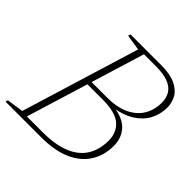

<svg xmlns="http://www.w3.org/2000/svg" viewBox="-206 -815 955 955"><g transform="rotate(45 271.0 -338.0)"><path d="M280 -653.5 285 -676H391Q454.5 -676 492.2 -658.5Q530 -641 546.8 -612Q563.5 -583 563.5 -547.5Q563.5 -500 542 -460.2Q520.5 -420.5 477.8 -393.5Q435 -366.5 371 -357L374 -362.5Q444.5 -353 477.2 -316.5Q510 -280 510 -225Q510 -158.5 478.2 -107.8Q446.5 -57 383.2 -28.5Q320 0 224.5 0H78.5L87 -23H211.5Q301.5 -23 359.5 -47.2Q417.5 -71.5 445.5 -117Q473.5 -162.5 473.5 -226Q473.5 -281.5 436 -315.2Q398.5 -349 306.5 -349H185.5L194.5 -371.5H315.5Q386 -371.5 433 -394Q480 -416.5 503.5 -455.8Q527 -495 527 -546Q527 -580.5 511.5 -604.5Q496 -628.5 463.2 -641Q430.5 -653.5 377.5 -653.5ZM256 -650 172.5 -663 176.5 -676H300.5L93.5 0H-26.5L-23 -13L65 -26Z"/></g></svg>

Font: Newsreader 16pt 16pt ExtraLight
Style: Italic
Weight: 250
Italic angle: -17°
Version: Version 1.003